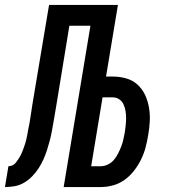

<svg xmlns="http://www.w3.org/2000/svg" viewBox="-62 -755 682 775"><path d="M-42 0 -28 -84Q-20 -84 -12 -87.5Q-4 -91 1.5 -98Q7 -105 12 -112.5Q17 -120 21 -127.5Q25 -135 28 -143Q31 -151 34 -159Q37 -167 39.5 -175Q42 -183 44 -191.5Q46 -200 47.5 -208Q49 -216 50.5 -224Q52 -232 53.5 -240.5Q55 -249 57 -257Q60 -276 63 -295.5Q66 -315 69 -335L136 -735H414L366 -446H393Q421 -446 447.5 -438.5Q474 -431 493.5 -413Q513 -395 524 -371Q535 -347 539.5 -320Q544 -293 542.5 -264.5Q541 -236 536 -209Q532 -184 525.5 -159.5Q519 -135 507.5 -111.5Q496 -88 479.5 -66.5Q463 -45 441.5 -29.5Q420 -14 395 -7Q370 0 345 0H195L303 -651H218L164 -321Q163 -317 162.5 -312.5Q162 -308 161 -304Q158 -285 154.5 -265.5Q151 -246 147.5 -226.5Q144 -207 139 -188Q134 -169 128 -150Q122 -131 113.5 -112Q105 -93 94 -76Q83 -59 68 -43.5Q53 -28 35 -17.5Q17 -7 -2.5 -3.5Q-22 0 -42 0ZM345 -84Q359 -84 373.5 -91Q388 -98 398 -110Q408 -122 415 -136Q422 -150 427.5 -164Q433 -178 436 -192.5Q439 -207 442 -222Q444 -236 445.5 -250.5Q447 -265 447 -279.5Q447 -294 444.5 -308Q442 -322 436.5 -334Q431 -346 419.5 -354Q408 -362 393 -362H352L306 -84Z"/></svg>

Font: Iosevka Curly Medium Extended
Style: Italic
Weight: 500
Width: 7
Italic angle: -9°
Monospace: yes
Designer: Belleve Invis
Foundry: Belleve Invis
Version: Version 11.1.0; ttfautohint (v1.8.3)